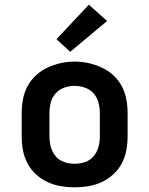

<svg xmlns="http://www.w3.org/2000/svg" viewBox="-20 -795 640 823"><path d="M300 8Q270 8 240.5 3Q211 -2 184 -14.5Q157 -27 134.5 -47.5Q112 -68 98 -94.5Q84 -121 78.5 -150.5Q73 -180 73 -210V-310Q73 -340 78.5 -369.5Q84 -399 98 -425.5Q112 -452 134.5 -472.5Q157 -493 184 -505.5Q211 -518 240.5 -524.5Q270 -531 300 -531Q330 -531 359.5 -524.5Q389 -518 416 -505.5Q443 -493 465.5 -472.5Q488 -452 502 -425.5Q516 -399 521.5 -369.5Q527 -340 527 -310V-210Q527 -180 521.5 -150.5Q516 -121 502 -94.5Q488 -68 465.5 -47.5Q443 -27 416 -14.5Q389 -2 359.5 3Q330 8 300 8ZM300 -93Q323 -93 345 -100.5Q367 -108 381.5 -125.5Q396 -143 402 -165Q408 -187 408 -210V-310Q408 -333 402 -355.5Q396 -378 381 -395Q366 -412 343.5 -419.5Q321 -427 299 -427Q276 -427 254.5 -419Q233 -411 218 -394Q203 -377 197.5 -355Q192 -333 192 -310V-210Q192 -187 198 -165Q204 -143 218.5 -125.5Q233 -108 255 -100.5Q277 -93 300 -93ZM281 -573 222 -627 361 -775 439 -705Z"/></svg>

Font: Zed Sans Extended
Style: Bold
Weight: 700
Width: 7
Designer: Belleve Invis
Foundry: Belleve Invis
Version: Version 1.0.0; ttfautohint (v1.8.4)